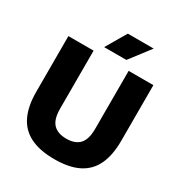

<svg xmlns="http://www.w3.org/2000/svg" viewBox="-216 -1104 1195 1267"><g transform="rotate(30 381.0 -470.0)"><path d="M383 10Q270 10 198 -26Q126 -62 91.5 -134.5Q57 -207 57 -316.5V-740H249V-298Q249 -217.5 282.8 -182Q316.5 -146.5 383 -146.5Q449 -146.5 482.5 -182Q516 -217.5 516 -298V-740H704.5V-316.5Q704.5 -207 670.5 -134.5Q636.5 -62 565.2 -26Q494 10 383 10ZM297.5 -795 388.5 -950H585.5L467 -795Z"/></g></svg>

Font: Encode Sans Condensed Thin ExtraBold
Style: Regular
Weight: 800
Version: Version 3.002